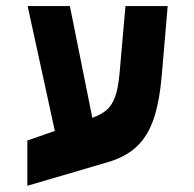

<svg xmlns="http://www.w3.org/2000/svg" viewBox="-20 -629 640 632"><path d="M70 -166.5 160.5 -198 71 -609H210L284 -241Q314 -252.5 331.2 -267.2Q348.5 -282 358.8 -310Q369 -338 373.5 -387L393 -609H532L512.5 -381.5Q505 -293.5 485.5 -236.8Q466 -180 429.2 -145.8Q392.5 -111.5 332.5 -94.5L70 -17.5Z"/></svg>

Font: JuliaMono ExtraBold
Style: Italic
Weight: 800
Italic angle: -9°
Monospace: yes
Designer: cormullion
Foundry: corm
Version: Version 0.057; ttfautohint (v1.8.4)